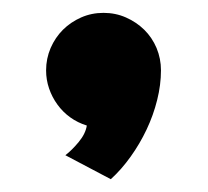

<svg xmlns="http://www.w3.org/2000/svg" viewBox="-20 -182 322 297"><path d="M229 -73.2Q229 -50.8 223.1 -27.3Q217.3 -3.9 206.8 18.3Q196.3 40.5 182.1 60.3Q168 80.1 151.4 95.2L81.1 58.1Q91.3 50.3 101.8 37.6Q112.3 24.9 114.3 12.2Q100.1 7.8 88.6 -0.5Q77.1 -8.8 68.8 -20.3Q60.5 -31.7 55.9 -45.2Q51.3 -58.6 51.3 -73.2Q51.3 -91.3 58.3 -107.7Q65.4 -124 77.4 -136Q89.4 -147.9 105.5 -155Q121.6 -162.1 140.1 -162.1Q158.7 -162.1 174.8 -155Q190.9 -147.9 203.1 -136Q215.3 -124 222.2 -107.7Q229 -91.3 229 -73.2Z"/></svg>

Font: Aclonica
Style: Regular
Weight: 400
Designer: Astigmatic (AOETI)
Foundry: Astigmatic (AOETI)
Version: Version 1.000